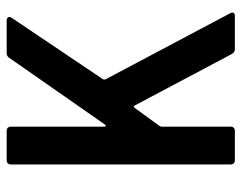

<svg xmlns="http://www.w3.org/2000/svg" viewBox="-96 -644 740 589"><g transform="rotate(-90 274.5 -350.0)"><path d="M64 -12V-688Q64 -693 67.5 -696.5Q71 -700 76 -700H168Q173 -700 176.5 -696.5Q180 -693 180 -688V-400Q180 -397 182 -396Q184 -395 186 -398L391 -692Q396 -700 405 -700H506Q513 -700 515.5 -695.5Q518 -691 514 -685L325 -404Q324 -401 325 -397L528 -14Q530 -10 530 -8Q530 0 520 0H418Q408 0 403 -9L245 -307Q244 -310 242 -310Q240 -310 238 -308L182 -231Q180 -227 180 -225V-12Q180 -7 176.5 -3.5Q173 0 168 0H76Q71 0 67.5 -3.5Q64 -7 64 -12Z"/></g></svg>

Font: Barlow Semi Condensed SemiBold
Style: Regular
Weight: 600
Width: 4
Designer: Jeremy Tribby
Foundry: Tribby Type
Version: Version 1.408